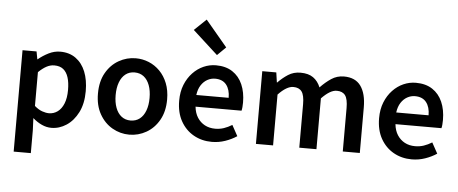

<svg xmlns="http://www.w3.org/2000/svg" viewBox="-64 -1075 3485 1460"><g transform="rotate(5 1678.0 -345.0)"><path d="M83 219V-555H190L201 -496H203Q239 -526 282 -547.5Q325 -569 370 -569Q440 -569 489 -533.5Q538 -498 563.5 -435Q589 -372 589 -286Q589 -191 555 -124Q521 -57 467 -21.5Q413 14 352 14Q315 14 279 -2.5Q243 -19 210 -48L214 45V219ZM324 -95Q361 -95 390.5 -116.5Q420 -138 437 -180Q454 -222 454 -284Q454 -340 441.5 -379.5Q429 -419 403 -440Q377 -461 334 -461Q304 -461 275 -445.5Q246 -430 214 -399V-141Q244 -115 272.5 -105Q301 -95 324 -95Z M947 14Q878 14 817.5 -20.5Q757 -55 720 -120.5Q683 -186 683 -277Q683 -370 720 -435Q757 -500 817.5 -534.5Q878 -569 947 -569Q999 -569 1046.5 -549.5Q1094 -530 1131 -492.5Q1168 -455 1189.5 -401Q1211 -347 1211 -277Q1211 -186 1174 -120.5Q1137 -55 1076.5 -20.5Q1016 14 947 14ZM947 -94Q988 -94 1017 -116.5Q1046 -139 1061.5 -180.5Q1077 -222 1077 -277Q1077 -333 1061.5 -374.5Q1046 -416 1017 -438.5Q988 -461 947 -461Q907 -461 878 -438.5Q849 -416 833.5 -374.5Q818 -333 818 -277Q818 -222 833.5 -180.5Q849 -139 878 -116.5Q907 -94 947 -94Z M1577 14Q1500 14 1438 -21Q1376 -56 1339.5 -121Q1303 -186 1303 -277Q1303 -345 1324.5 -398.5Q1346 -452 1382.5 -490.5Q1419 -529 1464.5 -549Q1510 -569 1559 -569Q1634 -569 1685 -535.5Q1736 -502 1762 -442.5Q1788 -383 1788 -305Q1788 -286 1786.5 -269.5Q1785 -253 1782 -242H1431Q1436 -193 1458 -159Q1480 -125 1514.5 -106.5Q1549 -88 1594 -88Q1629 -88 1660 -98.5Q1691 -109 1722 -128L1767 -46Q1728 -20 1679 -3Q1630 14 1577 14ZM1429 -331H1676Q1676 -394 1647 -430.5Q1618 -467 1561 -467Q1530 -467 1502 -451.5Q1474 -436 1454.5 -406Q1435 -376 1429 -331ZM1559 -647 1367 -822 1458 -909 1624 -711Z M1913 0V-555H2020L2031 -479H2033Q2069 -516 2110 -542.5Q2151 -569 2204 -569Q2265 -569 2301.5 -543Q2338 -517 2357 -470Q2397 -512 2440 -540.5Q2483 -569 2536 -569Q2623 -569 2664.5 -511Q2706 -453 2706 -348V0H2576V-331Q2576 -400 2555.5 -428Q2535 -456 2491 -456Q2465 -456 2436.5 -439Q2408 -422 2375 -388V0H2244V-331Q2244 -400 2223.5 -428Q2203 -456 2159 -456Q2134 -456 2105 -439Q2076 -422 2044 -388V0Z M3103 14Q3026 14 2964 -21Q2902 -56 2865.5 -121Q2829 -186 2829 -277Q2829 -345 2850.5 -398.5Q2872 -452 2908.5 -490.5Q2945 -529 2990.5 -549Q3036 -569 3085 -569Q3160 -569 3211 -535.5Q3262 -502 3288 -442.5Q3314 -383 3314 -305Q3314 -286 3312.5 -269.5Q3311 -253 3308 -242H2957Q2962 -193 2984 -159Q3006 -125 3040.5 -106.5Q3075 -88 3120 -88Q3155 -88 3186 -98.5Q3217 -109 3248 -128L3293 -46Q3254 -20 3205 -3Q3156 14 3103 14ZM2955 -331H3202Q3202 -394 3173 -430.5Q3144 -467 3087 -467Q3056 -467 3028 -451.5Q3000 -436 2980.5 -406Q2961 -376 2955 -331Z"/></g></svg>

Font: Noto Sans KR SemiBold
Style: Regular
Weight: 600
Designer: Ryoko NISHIZUKA  (kana, bopomofo & ideographs); Paul D. Hunt (Latin, Greek & Cyrillic); Sandoll Communications , Soo-you
Foundry: Adobe
Version: Version 2.004-H2;hotconv 1.0.118;makeotfexe 2.5.65603